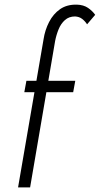

<svg xmlns="http://www.w3.org/2000/svg" viewBox="-20 -809 431 829"><path d="M94 -460 85 -411H296L305 -460ZM356 -704 391 -745Q379 -762 360 -775Q341 -788 312 -789Q269 -790 239.5 -769.5Q210 -749 192 -714Q174 -679 168 -639L58 0H110L218 -632Q223 -658 233 -682.5Q243 -707 260.5 -722.5Q278 -738 304 -738Q322 -737 334.5 -727.5Q347 -718 356 -704Z"/></svg>

Font: Jost Light
Style: Italic
Weight: 300
Italic angle: -5°
Version: Version 3.710